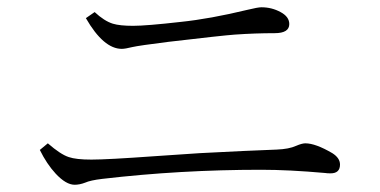

<svg xmlns="http://www.w3.org/2000/svg" viewBox="-20 -639 1040 525"><path d="M214.8 -589.4 238.8 -606Q265.1 -581.5 288.6 -574.2Q307.6 -568.4 343.8 -568.4Q379.9 -568.4 474.1 -579.1Q554.2 -587.4 657.2 -612.3Q685.1 -619.1 694.8 -619.1Q723.1 -619.1 747.1 -606Q771 -593.3 771 -573.2Q771 -548.3 731 -548.3Q678.2 -548.3 622.1 -544.4Q588.4 -542 439 -524.4Q360.8 -514.6 341.8 -510.3Q322.3 -505.4 313 -505.4Q263.2 -505.4 214.8 -589.4ZM525.9 -220.2Q656.2 -227.1 736.8 -230Q770.5 -231.4 789.6 -240.2Q805.7 -247.1 814.9 -247.1Q842.8 -247.1 888.7 -220.2Q909.7 -207 909.7 -189Q909.7 -165 883.8 -165Q874.5 -165 868.7 -166Q770 -174.8 693.8 -174.8Q473.1 -174.8 259.8 -149.9Q227.1 -146 212.9 -139.6Q197.8 -133.8 184.1 -133.8Q160.6 -133.8 132.3 -164.1Q107.9 -190.4 88.9 -229L110.8 -247.1Q145.5 -216.8 168 -209.5Q188 -202.6 230 -202.6Q273.4 -202.6 402.8 -211.9Z"/></svg>

Font: I.Ming
Style: Regular
Weight: 400
Designer: Ichiten Fonts Project
Version: Version 5.10 Mar 24, 2018